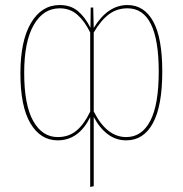

<svg xmlns="http://www.w3.org/2000/svg" viewBox="-20 -548 725 762"><path d="M624 -264Q624 -128 587 -59.5Q550 9 481 9Q440 9 407.5 -15.5Q375 -40 352 -84V191L338 194V-83Q292 9 209 9Q141 9 101 -58Q61 -125 61 -257Q61 -386 103 -457Q145 -528 217 -528Q260 -528 288.5 -504.5Q317 -481 339 -438L340 -518H350L352 -437Q407 -528 486 -528Q552 -528 588 -463Q624 -398 624 -264ZM338 -105V-419Q316 -464 287 -489.5Q258 -515 217 -515Q152 -515 114 -449Q76 -383 76 -259Q76 -131 112 -67.5Q148 -4 209 -4Q253 -4 283.5 -29.5Q314 -55 338 -105ZM610 -264Q610 -515 486 -515Q444 -515 412 -491Q380 -467 352 -419V-106Q403 -4 481 -4Q543 -4 576.5 -68.5Q610 -133 610 -264Z"/></svg>

Font: Fira Sans Compressed Hair
Style: Regular
Weight: 100
Width: 1
Designer: bBox Type GmbH & Carrois Corporate GbR & Edenspiekermann AG
Foundry: bBox Type GmbH & Carrois Corporate GbR & Edenspiekermann AG
Version: Version 4.301